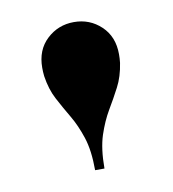

<svg xmlns="http://www.w3.org/2000/svg" viewBox="-48 -803 356 394"><g transform="rotate(-10 130.0 -606.5)"><path d="M209 -661.1Q204.8 -633.1 193.8 -612.2Q182.9 -591.3 170.4 -570.3Q158 -549.3 148.9 -521.9Q139.9 -494.4 139.9 -453.1H120.4Q120.4 -494.4 111.3 -521.9Q102.3 -549.3 89.8 -570.3Q77.4 -591.3 66.3 -612.2Q55.2 -633.1 51 -661.1Q50.3 -666.5 50.2 -670.4Q50 -674.3 50 -679Q50 -715.8 73.6 -737.9Q97.2 -760 130.1 -760Q163.1 -760 186.5 -737.9Q210 -715.8 210 -679Q210 -674.3 209.8 -670.4Q209.7 -666.5 209 -661.1Z"/></g></svg>

Font: Bodoni* 11
Style: Bold
Weight: 700
Version: Version 2.000; ttfautohint (v1.8.1)